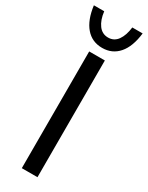

<svg xmlns="http://www.w3.org/2000/svg" viewBox="-244 -990 794 1030"><g transform="rotate(30 152.5 -475.0)"><path d="M201 -723V0H104V-723ZM2 -950H66Q72 -899 94.5 -868.5Q117 -838 154 -838Q191 -838 212.5 -868.5Q234 -899 240 -950H304Q294 -864 255 -819Q216 -774 154 -774Q91 -774 52 -819.5Q13 -865 2 -950Z"/></g></svg>

Font: Josefin Sans
Style: Regular
Weight: 400
Designer: Santiago Orozco
Foundry: Typemade
Version: Version 2.000